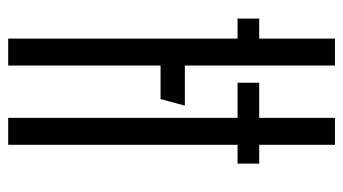

<svg xmlns="http://www.w3.org/2000/svg" viewBox="-205 -635 840 470"><g transform="rotate(90 215.0 -400.0)"><path d="M74.5 0V-561.5H25.5V-614.5H74.5V-800H140.5V-432.5H238.5L222.5 -373H140.5V0ZM268.5 0V-561.5H182.5V-614.5H268.5V-800H334.5V-614.5H380.5V-561.5H334.5V0Z"/></g></svg>

Font: Big Shoulders Stencil Display
Style: Regular
Weight: 400
Designer: Patric King
Foundry: XO Type Co
Version: Version 1.000